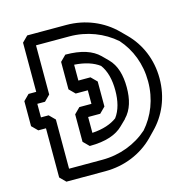

<svg xmlns="http://www.w3.org/2000/svg" viewBox="-126 -980 1106 1135"><g transform="rotate(-15 427.5 -412.5)"><path d="M176 -489V-790H380C487 -790 586 -751 660 -686C723 -615 761 -521 761 -413C761 -304 722 -209 660 -139C586 -73 487 -35 380 -35H176V-336L141 -371H94V-454H141ZM106 -524H59L24 -489V-336L59 -301H106V0L141 35H380C496 35 602 -9 678 -85L713 -121C786 -194 831 -295 831 -413C831 -530 786 -631 713 -704L678 -739C602 -815 496 -860 380 -860H141L106 -825ZM630 -412C630 -486 613 -549 570 -592L535 -627L534 -628C492 -669 427 -692 329 -692L294 -657V-489L329 -454H403V-371H329L294 -336V-168L329 -133C428 -133 494 -157 535 -198L571 -233V-234C614 -278 630 -339 630 -412ZM560 -412C560 -349 547 -293 516 -252C481 -226 431 -208 364 -204V-301H438L473 -336V-489L438 -524H364V-621C429 -617 480 -600 516 -573C547 -532 560 -476 560 -412Z"/></g></svg>

Font: Hussar Press
Style: Bold
Weight: 700
Foundry: Cannot Into Space Fonts
Version: Version 1.43